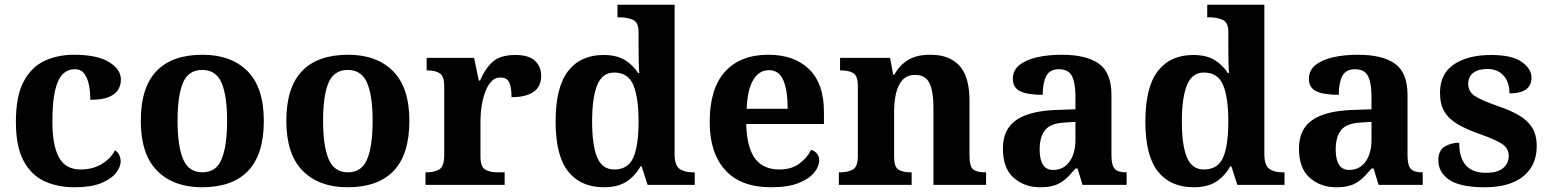

<svg xmlns="http://www.w3.org/2000/svg" viewBox="-20 -780 6536 810"><path d="M295 10Q221 10 165.5 -16.5Q110 -43 78.5 -103.5Q47 -164 47 -266Q47 -374 79.5 -435.5Q112 -497 167.5 -523Q223 -549 292 -549Q389 -549 439.5 -518.5Q490 -488 490 -444Q490 -422 479.5 -403Q469 -384 441 -371.5Q413 -359 361 -359Q361 -393 355 -422.5Q349 -452 335 -470Q321 -488 296 -488Q267 -488 246 -468.5Q225 -449 213 -401Q201 -353 201 -267Q201 -166 229 -115.5Q257 -65 320 -65Q372 -65 410 -88.5Q448 -112 465 -146Q477 -139 483 -126Q489 -113 489 -100Q489 -75 468.5 -49.5Q448 -24 405.5 -7Q363 10 295 10Z M832 10Q712 10 643 -59.5Q574 -129 574 -270Q574 -411 640 -480Q706 -549 835 -549Q955 -549 1024 -480Q1093 -411 1093 -270Q1093 -129 1027 -59.5Q961 10 832 10ZM834 -53Q892 -53 915 -108.5Q938 -164 938 -270Q938 -377 914.5 -431Q891 -485 833 -485Q775 -485 752 -431Q729 -377 729 -270Q729 -164 752.5 -108.5Q776 -53 834 -53Z M1446 10Q1326 10 1257 -59.5Q1188 -129 1188 -270Q1188 -411 1254 -480Q1320 -549 1449 -549Q1569 -549 1638 -480Q1707 -411 1707 -270Q1707 -129 1641 -59.5Q1575 10 1446 10ZM1448 -53Q1506 -53 1529 -108.5Q1552 -164 1552 -270Q1552 -377 1528.5 -431Q1505 -485 1447 -485Q1389 -485 1366 -431Q1343 -377 1343 -270Q1343 -164 1366.5 -108.5Q1390 -53 1448 -53Z M1775 0V-53H1779Q1813 -53 1833.5 -65.5Q1854 -78 1854 -125V-415Q1854 -459 1835 -471Q1816 -483 1783 -483H1780V-536H1980L2000 -440H2005Q2028 -493 2060 -520.5Q2092 -548 2154 -548Q2211 -548 2237 -523.5Q2263 -499 2263 -460Q2263 -414 2230.5 -392Q2198 -370 2138 -370Q2138 -411 2128.5 -432Q2119 -453 2091 -453Q2068 -453 2052.5 -436Q2037 -419 2027 -392Q2017 -365 2012 -333.5Q2007 -302 2007 -273V-120Q2007 -76 2027 -64.5Q2047 -53 2077 -53H2109V0Z M2528 10Q2430 10 2377 -56.5Q2324 -123 2324 -267Q2324 -412 2376.5 -480Q2429 -548 2526 -548Q2582 -548 2616.5 -526.5Q2651 -505 2672 -472H2677Q2675 -495 2674.5 -526Q2674 -557 2674 -584V-645Q2674 -686 2650 -696.5Q2626 -707 2593 -707H2585V-760H2826V-129Q2826 -83 2846.5 -68Q2867 -53 2903 -53H2911V0H2712L2687 -78H2682Q2659 -37 2622.5 -13.5Q2586 10 2528 10ZM2571 -65Q2630 -65 2652 -115.5Q2674 -166 2674 -269Q2674 -368 2652 -421Q2630 -474 2571 -474Q2521 -474 2499.5 -421Q2478 -368 2478 -268Q2478 -166 2499.5 -115.5Q2521 -65 2571 -65Z M3233 10Q3105 10 3039.5 -62.5Q2974 -135 2974 -265Q2974 -406 3038.5 -477.5Q3103 -549 3222 -549Q3331 -549 3393.5 -488Q3456 -427 3456 -308V-257H3128Q3131 -157 3165.5 -111Q3200 -65 3268 -65Q3319 -65 3352 -89.5Q3385 -114 3402 -148Q3416 -144 3426 -132.5Q3436 -121 3436 -104Q3436 -78 3415 -52Q3394 -26 3349.5 -8Q3305 10 3233 10ZM3303 -321Q3303 -397 3285 -440.5Q3267 -484 3224 -484Q3182 -484 3157.5 -442.5Q3133 -401 3130 -321Z M3519 0V-53H3525Q3558 -53 3578.5 -65Q3599 -77 3599 -122V-418Q3599 -460 3580 -471.5Q3561 -483 3528 -483H3524V-536H3735L3748 -465H3753Q3776 -506 3811.5 -527.5Q3847 -549 3906 -549Q3985 -549 4027.5 -503Q4070 -457 4070 -356V-124Q4070 -77 4086 -65Q4102 -53 4136 -53H4140V0H3918V-329Q3918 -393 3901.5 -428.5Q3885 -464 3841 -464Q3807 -464 3787.5 -442.5Q3768 -421 3760 -385.5Q3752 -350 3752 -309V-118Q3752 -76 3770.5 -64.5Q3789 -53 3822 -53H3826V0Z M4368 10Q4302 10 4256.5 -30Q4211 -70 4211 -153Q4211 -234 4266.5 -273Q4322 -312 4435 -316L4517 -319V-374Q4517 -429 4502.5 -458.5Q4488 -488 4447 -488Q4409 -488 4394 -459.5Q4379 -431 4379 -380Q4315 -380 4284 -395Q4253 -410 4253 -447Q4253 -484 4281 -506Q4309 -528 4355.5 -538.5Q4402 -549 4459 -549Q4564 -549 4616.5 -511Q4669 -473 4669 -379V-124Q4669 -83 4682.5 -68Q4696 -53 4729 -53H4733V0H4547L4526 -69H4517Q4495 -42 4475 -24.5Q4455 -7 4430.5 1.5Q4406 10 4368 10ZM4423 -63Q4466 -63 4491.5 -97.5Q4517 -132 4517 -191V-266L4472 -263Q4412 -260 4389 -231.5Q4366 -203 4366 -149Q4366 -63 4423 -63Z M5016 10Q4918 10 4865 -56.5Q4812 -123 4812 -267Q4812 -412 4864.5 -480Q4917 -548 5014 -548Q5070 -548 5104.5 -526.5Q5139 -505 5160 -472H5165Q5163 -495 5162.5 -526Q5162 -557 5162 -584V-645Q5162 -686 5138 -696.5Q5114 -707 5081 -707H5073V-760H5314V-129Q5314 -83 5334.5 -68Q5355 -53 5391 -53H5399V0H5200L5175 -78H5170Q5147 -37 5110.5 -13.5Q5074 10 5016 10ZM5059 -65Q5118 -65 5140 -115.5Q5162 -166 5162 -269Q5162 -368 5140 -421Q5118 -474 5059 -474Q5009 -474 4987.5 -421Q4966 -368 4966 -268Q4966 -166 4987.5 -115.5Q5009 -65 5059 -65Z M5617 10Q5551 10 5505.5 -30Q5460 -70 5460 -153Q5460 -234 5515.5 -273Q5571 -312 5684 -316L5766 -319V-374Q5766 -429 5751.5 -458.5Q5737 -488 5696 -488Q5658 -488 5643 -459.5Q5628 -431 5628 -380Q5564 -380 5533 -395Q5502 -410 5502 -447Q5502 -484 5530 -506Q5558 -528 5604.5 -538.5Q5651 -549 5708 -549Q5813 -549 5865.5 -511Q5918 -473 5918 -379V-124Q5918 -83 5931.5 -68Q5945 -53 5978 -53H5982V0H5796L5775 -69H5766Q5744 -42 5724 -24.5Q5704 -7 5679.5 1.5Q5655 10 5617 10ZM5672 -63Q5715 -63 5740.5 -97.5Q5766 -132 5766 -191V-266L5721 -263Q5661 -260 5638 -231.5Q5615 -203 5615 -149Q5615 -63 5672 -63Z M6244 10Q6140 10 6094 -21.5Q6048 -53 6048 -104Q6048 -146 6075.5 -162Q6103 -178 6136 -178Q6136 -51 6248 -51Q6299 -51 6322 -71.5Q6345 -92 6345 -122Q6345 -154 6317.5 -172.5Q6290 -191 6224 -214Q6167 -234 6129.5 -256Q6092 -278 6073.5 -309.5Q6055 -341 6055 -389Q6055 -469 6114 -508.5Q6173 -548 6270 -548Q6360 -548 6400.5 -518.5Q6441 -489 6441 -453Q6441 -386 6348 -386Q6348 -435 6322.5 -462Q6297 -489 6255 -489Q6216 -489 6195 -472.5Q6174 -456 6174 -427Q6174 -394 6200.5 -376Q6227 -358 6295 -334Q6349 -316 6386.5 -294.5Q6424 -273 6443.5 -242Q6463 -211 6463 -163Q6463 -82 6406 -36Q6349 10 6244 10Z"/></svg>

Font: Noto Serif Myanmar
Style: Bold
Weight: 700
Designer: Ben Mitchell and the Monotype Design Team
Foundry: Monotype Imaging Inc.
Version: Version 2.106; ttfautohint (v1.8.4.7-5d5b)